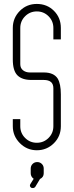

<svg xmlns="http://www.w3.org/2000/svg" viewBox="-20 -753 378 975"><path d="M202 103V127Q202 147 183 156L159 196Q154 202 146 202Q143 202 142 201Q142 201 139 201Q128 193 134 182L151 155Q136 144 136 127V103Q136 89 145.5 79.5Q155 70 169 70Q183 70 192.5 79.5Q202 89 202 103ZM251 -553V-611Q251 -646 226.5 -670.5Q202 -695 167 -695Q132 -695 107.5 -670.5Q83 -646 83 -611V-427Q83 -407 97 -396Q111 -385 132 -385H203Q253 -385 273 -354Q289 -327 289 -274V-112Q289 -61 254 -26Q218 10 167 10Q117 10 81 -26Q45 -62 45 -112V-148H83V-112Q83 -77 107.5 -52.5Q132 -28 167 -28Q202 -28 226.5 -52.5Q251 -77 251 -112V-305Q251 -347 202 -347H139Q92 -347 68.5 -370.5Q45 -394 45 -451V-611Q45 -662 81 -698Q116 -733 167 -733Q219 -733 254 -698Q289 -663 289 -611V-553Z"/></svg>

Font: Aaram
Style: Regular
Weight: 400
Designer: Tharique Azeez
Foundry: Tharique Azeez
Version: Version 1.7